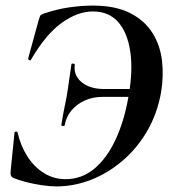

<svg xmlns="http://www.w3.org/2000/svg" viewBox="-20 -656 612 688"><path d="M182 12Q159 12 129 7.5Q99 3 72 -4Q45 -11 29 -18Q22 -21 19.5 -26.5Q17 -32 18 -42L32 -181Q32 -184 37 -184.5Q42 -185 43 -181Q54 -133 78.5 -95Q103 -57 138 -35.5Q173 -14 215 -14Q273 -14 318 -51.5Q363 -89 394 -155.5Q425 -222 440 -308Q457 -401 447 -470Q437 -539 403.5 -577Q370 -615 313 -615Q258 -615 201 -574Q144 -533 91 -442Q90 -438 85 -440.5Q80 -443 81 -447L118 -582Q122 -595 123.5 -598.5Q125 -602 133 -606Q182 -623 227.5 -629.5Q273 -636 312 -636Q393 -636 445.5 -609.5Q498 -583 526 -538.5Q554 -494 560.5 -438.5Q567 -383 557 -324Q543 -247 506.5 -185Q470 -123 418 -79Q366 -35 305.5 -11.5Q245 12 182 12ZM212 -208Q211 -204 205 -204.5Q199 -205 200 -209Q206 -247 210.5 -268Q215 -289 219 -311Q224 -340 227.5 -367.5Q231 -395 236 -426Q237 -429 243 -428Q249 -427 248 -423Q243 -386 272.5 -361.5Q302 -337 354 -337H525L520 -309H349Q312 -309 283 -295.5Q254 -282 235.5 -259.5Q217 -237 212 -208Z"/></svg>

Font: Cormorant Garamond Light
Style: Italic
Weight: 300
Italic angle: -10°
Designer: Christian Thalmann (Catharsis Fonts)
Foundry: Catharsis Fonts
Version: Version 4.001